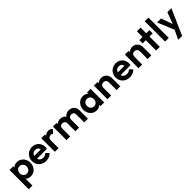

<svg xmlns="http://www.w3.org/2000/svg" viewBox="497 -2674 4826 4826"><g transform="rotate(-45 2910.0 -260.5)"><path d="M58 202V-483H189V-440Q215 -465 250 -479Q285 -493 326 -493Q393 -493 446 -460Q499 -427 529.5 -369.5Q560 -312 560 -241Q560 -170 529.5 -113Q499 -56 446 -23Q393 10 326 10Q284 10 248.5 -4Q213 -18 188 -42V202ZM303 -111Q357 -111 391.5 -147.5Q426 -184 426 -242Q426 -299 391.5 -335.5Q357 -372 304 -372Q249 -372 215 -335.5Q181 -299 181 -242Q181 -184 215 -147.5Q249 -111 303 -111Z M877 10Q801 10 741.5 -22.5Q682 -55 648 -112Q614 -169 614 -242Q614 -313 647.5 -370Q681 -427 739 -460.5Q797 -494 868 -494Q937 -494 990.5 -462.5Q1044 -431 1075 -376.5Q1106 -322 1106 -253Q1106 -228 1099 -196L746 -195Q758 -150 792 -125Q826 -100 876 -100Q912 -100 942.5 -112.5Q973 -125 995 -150L1072 -73Q1036 -31 986 -10.5Q936 10 877 10ZM868 -385Q821 -385 789.5 -360.5Q758 -336 746 -293H980Q960 -385 868 -385Z M1187 0V-483H1318V-440Q1340 -465 1371 -479Q1402 -493 1443 -493Q1513 -493 1557 -444L1475 -350Q1451 -374 1413 -374Q1370 -374 1344 -347.5Q1318 -321 1318 -267V0Z M1602 0V-483H1733V-441Q1785 -493 1868 -493Q1914 -493 1952.5 -474Q1991 -455 2015 -420Q2043 -455 2083.5 -474Q2124 -493 2173 -493Q2226 -493 2269 -470.5Q2312 -448 2337.5 -406Q2363 -364 2363 -306V0H2232V-285Q2232 -327 2205.5 -350.5Q2179 -374 2140 -374Q2101 -374 2074.5 -350.5Q2048 -327 2048 -285V0H1917V-285Q1917 -327 1890.5 -350.5Q1864 -374 1825 -374Q1786 -374 1759.5 -350.5Q1733 -327 1733 -285V0Z M2671 10Q2605 10 2552.5 -23Q2500 -56 2469.5 -113Q2439 -170 2439 -241Q2439 -312 2469.5 -369.5Q2500 -427 2552.5 -460Q2605 -493 2670 -493Q2713 -493 2749.5 -478Q2786 -463 2811 -437V-483H2941V0H2811V-46Q2786 -20 2750 -5Q2714 10 2671 10ZM2695 -111Q2750 -111 2784 -147.5Q2818 -184 2818 -242Q2818 -299 2784 -335.5Q2750 -372 2695 -372Q2641 -372 2607 -335.5Q2573 -299 2573 -242Q2573 -184 2607 -147.5Q2641 -111 2695 -111Z M3057 0V-483H3188V-437Q3214 -464 3249.5 -478.5Q3285 -493 3328 -493Q3381 -493 3423 -466.5Q3465 -440 3489 -397Q3513 -354 3513 -306V0H3382V-277Q3382 -320 3354.5 -347Q3327 -374 3285 -374Q3243 -374 3215.5 -347Q3188 -320 3188 -277V0Z M3850 10Q3774 10 3714.5 -22.5Q3655 -55 3621 -112Q3587 -169 3587 -242Q3587 -313 3620.5 -370Q3654 -427 3712 -460.5Q3770 -494 3841 -494Q3910 -494 3963.5 -462.5Q4017 -431 4048 -376.5Q4079 -322 4079 -253Q4079 -228 4072 -196L3719 -195Q3731 -150 3765 -125Q3799 -100 3849 -100Q3885 -100 3915.5 -112.5Q3946 -125 3968 -150L4045 -73Q4009 -31 3959 -10.5Q3909 10 3850 10ZM3841 -385Q3794 -385 3762.5 -360.5Q3731 -336 3719 -293H3953Q3933 -385 3841 -385Z M4160 0V-483H4291V-437Q4317 -464 4352.5 -478.5Q4388 -493 4431 -493Q4484 -493 4526 -466.5Q4568 -440 4592 -397Q4616 -354 4616 -306V0H4485V-277Q4485 -320 4457.5 -347Q4430 -374 4388 -374Q4346 -374 4318.5 -347Q4291 -320 4291 -277V0Z M4787 0V-368H4674V-483H4787V-684H4918V-483H5031V-368H4918V0Z M5105 0V-723H5236V0Z M5370 202 5485 -41 5302 -483H5444L5554 -176L5669 -483H5812L5597 3L5509 202Z"/></g></svg>

Font: Outfit Semi Bold
Style: Regular
Weight: 600
Designer: Rodrigo Fuenzalida
Foundry: fragTYPE
Version: Version 1.000